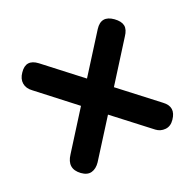

<svg xmlns="http://www.w3.org/2000/svg" viewBox="-103 -663 651 642"><g transform="rotate(-30 223.0 -341.5)"><path d="M46 -147Q13 -181.5 47.5 -218L159 -341L44 -467.5Q28.5 -483.5 28.8 -501.8Q29 -520 45 -536Q76.5 -569 108.5 -534.5L222 -410L336 -535.5Q367.5 -569.5 401 -535.5Q418 -518 418.5 -502Q419 -486 401.5 -468L285.5 -340L402 -212.5Q432.5 -180.5 400 -147.5Q384.5 -131.5 365.8 -133Q347 -134.5 334.5 -148L222.5 -270.5L112.5 -149.5Q97 -133.5 79.8 -131.8Q62.5 -130 46 -147Z"/></g></svg>

Font: Fraunces 144pt SuperSoft
Style: Bold
Weight: 700
Version: Version 1.000;[b76b70a41]